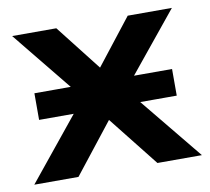

<svg xmlns="http://www.w3.org/2000/svg" viewBox="-61 -557 683 625"><g transform="rotate(-10 280.0 -244.5)"><path d="M4 0 233 -282V-223L17 -489H163L303 -310H259L399 -489H545L329 -224V-280L558 0H411L259 -192H301L150 0ZM56 -205V-293H511V-205Z"/></g></svg>

Font: Nunito Sans 12pt ExtraLight
Style: Regular
Weight: 200
Designer: Vernon Adams
Foundry: Vernon Adams
Version: Version 3.101;gftools[0.9.27]